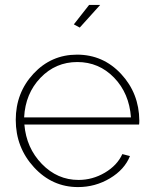

<svg xmlns="http://www.w3.org/2000/svg" viewBox="-20 -750 619 780"><path d="M304 -638 280 -651 342 -730H387ZM297 10Q192 10 118 -70.5Q44 -151 44 -263Q44 -373 116 -450.5Q188 -528 293 -528Q399 -528 472 -449.5Q545 -371 546 -260Q546 -249 545 -244H79Q87 -149 150 -84Q213 -19 299 -19Q356 -19 406 -48.5Q456 -78 477 -124L508 -116Q486 -61 426.5 -25.5Q367 10 297 10ZM78 -273H512Q505 -371 443.5 -434.5Q382 -498 294 -498Q206 -498 144.5 -434Q83 -370 78 -273Z"/></svg>

Font: Raleway-v4020 ExtraLight
Style: Regular
Weight: 275
Designer: Matt McInerney, Pablo Impallari, Rodrigo Fuenzalida
Foundry: Matt McInerney, Pablo Impallari, Rodrigo Fuenzalida
Version: Version 4.020;PS 004.020;hotconv 1.0.88;makeotf.lib2.5.64775